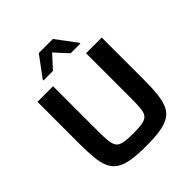

<svg xmlns="http://www.w3.org/2000/svg" viewBox="-240 -1066 1235 1235"><g transform="rotate(-45 377.5 -448.0)"><path d="M378 8Q300 8 247.5 -0.5Q195 -9 162.5 -29.5Q130 -50 113 -86Q96 -122 90.5 -177Q85 -232 85 -309V-688H227V-275Q227 -221 231 -187.5Q235 -154 248.5 -137Q262 -120 293 -114Q324 -108 378 -108Q432 -108 462.5 -114Q493 -120 506.5 -137Q520 -154 523.5 -187.5Q527 -221 527 -275V-688H670V-309Q670 -232 664 -177Q658 -122 642 -86Q626 -50 594 -29.5Q562 -9 509.5 -0.5Q457 8 378 8ZM210 -758V-765L313 -904H441L545 -765V-758H457L376 -846L296 -758Z"/></g></svg>

Font: Saira SemiExpanded SemiBold
Style: Regular
Weight: 600
Width: 6
Designer: Hector Gatti with collaboration of the Omnibus-Type team
Foundry: Omnibus-Type
Version: Version 1.101